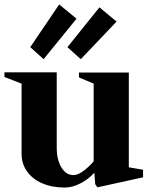

<svg xmlns="http://www.w3.org/2000/svg" viewBox="-37 -826 672 863"><path d="M254 17Q197 17 153 -2Q109 -21 84.5 -55.5Q60 -90 60 -134V-450L-17 -480V-501H218V-162Q218 -108 239 -73.5Q260 -39 293 -39Q313 -39 338.5 -58Q364 -77 384 -101V-450L318 -478V-500H542V-74L606 -63V-29L401 16L391 2L387 -50Q363 -22 326 -2.5Q289 17 254 17ZM159 -560 99 -614 229 -806 307 -742ZM326 -560 266 -614 410 -793 487 -729Z"/></svg>

Font: Wittgenstein Extrabold
Style: Regular
Weight: 800
Designer: Jörg Drees
Foundry: Jörg Drees
Version: Version 1.303; ttfautohint (v1.8.4.7-5d5b)